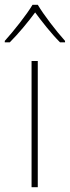

<svg xmlns="http://www.w3.org/2000/svg" viewBox="-42 -783 292 803"><path d="M116 -763H94C70 -722 15 -653 -22 -612V-606H-1C36 -643 77 -693 105 -731C133 -693 172 -643 209 -606H230V-612C193 -653 140 -722 116 -763ZM116 0V-528H90V0Z"/></svg>

Font: Noto Sans Gujarati UI Thin
Style: Regular
Weight: 100
Designer: Jelle Bosma - Monotype Design Team, Universal Thirst
Foundry: Monotype Imaging Inc.
Version: Version 2.106